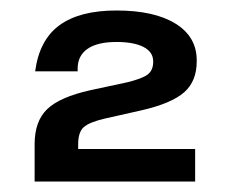

<svg xmlns="http://www.w3.org/2000/svg" viewBox="-20 -714 441 366"><path d="M152 -542 222 -557Q251 -564 261.5 -572Q272 -580 272 -596V-597Q272 -615 253.5 -624.5Q235 -634 202 -634Q166 -634 147 -621Q128 -608 128 -583V-578H47Q55 -638 93.5 -666Q132 -694 202 -694Q274 -694 314.5 -669Q355 -644 355 -599V-597Q355 -559 331 -538Q307 -517 251 -504L180 -488Q150 -481 139.5 -471.5Q129 -462 129 -439V-430H352V-368H46V-439Q46 -483 70 -506Q94 -529 152 -542Z"/></svg>

Font: Mozilla Text BETA Medium
Style: Regular
Weight: 500
Designer: Studio DRAMA
Foundry: Studio DRAMA
Version: Version 0.100